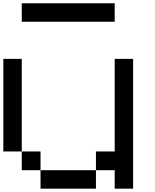

<svg xmlns="http://www.w3.org/2000/svg" viewBox="-20 -1130 929 1150"><path d="M222.7 0Q222.7 -27.3 222.7 -110.4Q305.7 -110.4 554.7 -110.4Q554.7 -83 554.7 0Q471.7 0 222.7 0ZM110.4 -110.4Q110.4 -138.7 110.4 -222.7Q138.7 -222.7 222.7 -222.7Q222.7 -194.3 222.7 -110.4Q194.3 -110.4 110.4 -110.4ZM0 -222.7Q0 -361.3 0 -777.3Q27.3 -777.3 110.4 -777.3Q110.4 -638.7 110.4 -222.7Q83 -222.7 0 -222.7ZM667 0Q667 -27.3 667 -110.4Q638.7 -110.4 554.7 -110.4Q554.7 -138.7 554.7 -222.7Q583 -222.7 667 -222.7Q667 -361.3 667 -777.3Q694.3 -777.3 777.3 -777.3Q777.3 -583 777.3 0Q750 0 667 0ZM110.4 -1000Q110.4 -1027.3 110.4 -1110.4Q250 -1110.4 667 -1110.4Q667 -1083 667 -1000Q576.2 -1000 305.7 -1000Q256.8 -1000 110.4 -1000Z"/></svg>

Font: Ingsat TST_CRD
Style: Regular
Weight: 300
Designer: Tofik Waleny
Version: 1.0